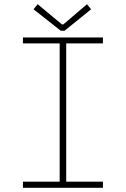

<svg xmlns="http://www.w3.org/2000/svg" viewBox="-20 -899 602 919"><path d="M265.6 0V-719.7H296.9V0ZM89.8 0V-29.3H472.7V0ZM89.8 -691.4V-719.7H472.7V-691.4ZM160.2 -878.9 276.4 -782.2H283.2L396.5 -878.9L416 -854.5L289.1 -752H270.5L140.6 -854.5Z"/></svg>

Font: Reddit Mono ExtraLight
Style: Regular
Weight: 250
Monospace: yes
Designer: Stephen Hutchings
Foundry: Reddit
Version: Version 1.014